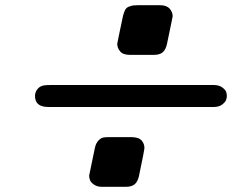

<svg xmlns="http://www.w3.org/2000/svg" viewBox="-20 -617 895 734"><path d="M113.8 -250Q113.8 -265.1 123.8 -277.1Q133.8 -289.1 150.9 -291Q158.7 -292 175.8 -292H796.9Q816.9 -292 829.3 -283Q841.8 -273.9 844.5 -265.9Q847.2 -257.8 847.2 -250Q847.2 -242.2 844 -234.1Q840.8 -226.1 828.9 -217Q816.9 -208 796.9 -208H165Q113.8 -208 113.8 -250ZM320.8 54.2Q320.8 52.2 342.8 -51.8Q346.7 -69.8 356 -79.3Q365.2 -88.9 373 -90.8Q380.9 -92.8 395 -92.8H472.2Q475.1 -92.8 481.9 -92.8Q488.8 -92.8 491.9 -92.3Q495.1 -91.8 500.5 -90.8Q505.9 -89.8 509.5 -88.4Q513.2 -86.9 517.6 -83.5Q522 -80.1 524.9 -75.2Q531.7 -65.4 532.2 -51.8Q532.2 -43.9 511.2 56.2Q506.3 78.1 494.6 87.6Q482.9 97.2 460.9 97.2H370.1Q351.1 97.2 339.1 88.6Q327.1 80.1 324 71.5Q320.8 63 320.8 54.2ZM428.2 -449.2Q428.2 -452.1 450.2 -556.2Q454.1 -571.3 459 -580.1Q463.9 -588.9 475.3 -592.5Q486.8 -596.2 489.5 -596.2Q492.2 -596.2 508.8 -597.2H590.8Q616.7 -597.2 628.4 -584Q640.1 -570.8 640.1 -555.2Q640.1 -552.2 618.2 -448.2Q613.3 -426.3 601.6 -416.7Q589.8 -407.2 567.9 -407.2H477.1Q450.2 -407.2 439.2 -420.7Q428.2 -434.1 428.2 -449.2Z"/></svg>

Font: CMU Sans Serif
Style: BoldOblique
Weight: 700
Italic angle: -12°
Version: Version 0.7.0